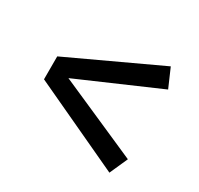

<svg xmlns="http://www.w3.org/2000/svg" viewBox="-103 -674 706 682"><g transform="rotate(30 250.0 -333.0)"><path d="M417 -551 50 -380V-286L417 -115L450 -189L123 -333L450 -475Z"/></g></svg>

Font: FiraGO Unicode
Style: Regular
Weight: 400
Designer: bBox Type
Foundry: bBox Type GmbH
Version: Version 1.001;PS 001.001;hotconv 1.0.88;makeotf.lib2.5.64775